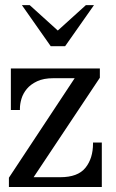

<svg xmlns="http://www.w3.org/2000/svg" viewBox="-20 -747 463 767"><path d="M378.9 -473.6V-436.5L114.3 -39.1H220.7Q291 -39.1 321.3 -76.7Q351.6 -114.3 351.6 -173.8V-177.7H386.7V0H15.6V-37.1L278.3 -434.6H193.4Q154.3 -434.6 128.4 -422.4Q102.5 -410.2 87.4 -392.1Q72.3 -374 65.9 -353Q59.6 -332 59.6 -313.5V-307.6H23.4V-473.6ZM98.6 -726.6 210.9 -625 323.2 -726.6H355.5L240.2 -562.5H182.6L67.4 -726.6Z"/></svg>

Font: Subtext
Style: Regular
Weight: 400
Designer: Christopher J. Fynn
Foundry: Christopher J. Fynn for DDC
Version: Version 1.000 preliminary